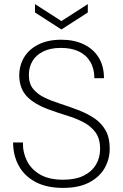

<svg xmlns="http://www.w3.org/2000/svg" viewBox="-20 -906 602 938"><path d="M288 12Q208 12 153.5 -17Q99 -46 71.5 -96.5Q44 -147 44 -210H92Q91 -161 112 -119.5Q133 -78 176.5 -53Q220 -28 288 -28Q349 -28 389 -48Q429 -68 449 -102Q469 -136 469 -178Q469 -229 446.5 -259.5Q424 -290 387.5 -309Q351 -328 306.5 -341.5Q262 -355 219 -371Q149 -396 112 -434.5Q75 -473 74 -536Q74 -586 97.5 -625.5Q121 -665 167.5 -688.5Q214 -712 280 -712Q341 -712 388 -690Q435 -668 461.5 -626Q488 -584 488 -524H441Q441 -570 421.5 -603.5Q402 -637 365.5 -654.5Q329 -672 278 -672Q226 -672 191 -654.5Q156 -637 138.5 -607.5Q121 -578 121 -540Q121 -497 142.5 -471Q164 -445 199 -428.5Q234 -412 278 -398Q322 -384 368 -366Q411 -349 444 -326Q477 -303 496.5 -268Q516 -233 516 -180Q516 -128 491 -84.5Q466 -41 415.5 -14.5Q365 12 288 12ZM280 -762 151 -845V-886L280 -803L409 -886V-845Z"/></svg>

Font: DM Sans 18pt ExtraLight
Style: Regular
Weight: 250
Designer: Colophon Foundry, Jonny Pinhorn
Foundry: Colophon Foundry
Version: Version 4.004;gftools[0.9.30]